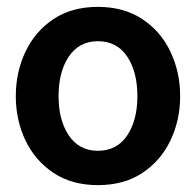

<svg xmlns="http://www.w3.org/2000/svg" viewBox="-20 -529 570 559"><path d="M265 10Q189.5 10 136 -25.5Q82.5 -61 54.2 -120Q26 -179 26 -249Q26 -319 54.2 -378.5Q82.5 -438 135.8 -473.5Q189 -509 265 -509Q340.5 -509 394.2 -473.5Q448 -438 476.2 -378.5Q504.5 -319 504.5 -249Q504.5 -179 476.2 -120Q448 -61 394.5 -25.5Q341 10 265 10ZM265 -90Q320.5 -90 350.2 -134.5Q380 -179 380 -249Q380 -320 350.2 -364.5Q320.5 -409 265 -409Q210.5 -409 180.5 -364.5Q150.5 -320 150.5 -249Q150.5 -179 180.5 -134.5Q210.5 -90 265 -90Z"/></svg>

Font: Cabin
Style: Bold
Weight: 700
Width: 4
Designer: Pablo Impallari
Foundry: Pablo Impallari. http://www.impallari.com Igino Marini. http://www.ikern.com
Version: Version 3.001